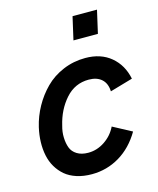

<svg xmlns="http://www.w3.org/2000/svg" viewBox="-107 -766 703 852"><g transform="rotate(-15 245.0 -340.0)"><path d="M283.7 -585 307.6 -689.9H419.9L396 -585ZM210 9.8Q171.9 9.8 140.6 -0.2Q109.4 -10.3 88.1 -28.3Q66.9 -46.4 52.5 -70.8Q38.1 -95.2 32 -124.8Q25.9 -154.3 26.9 -186.5Q27.8 -218.8 35.6 -252.9Q46.9 -300.8 70.6 -343.5Q94.2 -386.2 128.7 -420.9Q163.1 -455.6 211.2 -475.8Q259.3 -496.1 313.5 -496.1Q384.8 -496.1 430.9 -457.5Q477.1 -418.9 490.2 -354L385.7 -323.7Q384.3 -360.8 362.5 -380.1Q340.8 -399.4 303.7 -399.4Q239.7 -399.4 196.8 -350.8Q153.8 -302.2 137.7 -232.9Q129.9 -205.6 130.9 -179.2Q131.8 -152.8 139.4 -132.3Q147 -111.8 167.5 -99.1Q188 -86.4 218.8 -86.4Q259.3 -86.4 294.7 -110.1Q330.1 -133.8 348.6 -171.9L434.6 -126Q396 -60.1 337.4 -25.1Q278.8 9.8 210 9.8Z"/></g></svg>

Font: HK Grotesk SemiBold Italic
Style: Regular
Weight: 600
Italic angle: -13°
Designer: Alfredo Marco Pradil and Stefan Peev
Foundry: Hanken Design Co.
Version: Version 1.000;PS 001.000;hotconv 1.0.88;makeotf.lib2.5.64775